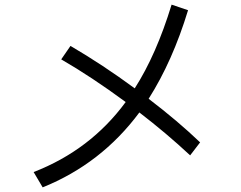

<svg xmlns="http://www.w3.org/2000/svg" viewBox="-20 -799 1040 828"><path d="M800 -129Q697 -225 581 -314Q417 -93 164 9L125 -57Q370 -152 522 -359Q374 -468 244 -543L284 -601Q424 -519 561 -418Q654 -563 720 -779L791 -755Q724 -535 621 -373Q747 -277 843 -185Z"/></svg>

Font: IBM Plex Sans JP
Style: Regular
Weight: 400
Designer: Mike Abbink; Paul van der Laan; Pieter van Rosmalen; Wujin Sim; Yejin Wi; Jinhee Kim; Boomi Park; Yona Kim; Kichan Ma
Foundry: Sandoll Inc.
Version: Version 1.001